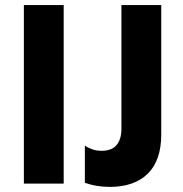

<svg xmlns="http://www.w3.org/2000/svg" viewBox="-20 -720 719 753"><path d="M73.6 0H229.8V-700H73.6ZM411.6 13Q459.2 13 496.7 -0.3Q534.2 -13.6 560.1 -39.3Q586 -65 599.2 -103.5Q612.4 -142 612.4 -193V-700H456.2V-214.6Q456.2 -174.4 437.5 -151.5Q418.8 -128.6 378.2 -128.6Q358.8 -128.6 342.3 -134.2Q325.8 -139.8 312.8 -149V-3.4Q335.6 5 360.6 9Q385.6 13 411.6 13Z"/></svg>

Font: Fixel Variable
Style: Regular
Weight: 100
Width: 3
Designer: AlfaBravo + MacPaw
Foundry: Kyrylo Tkachov, Marchela Mozhyna, Serhii Makarenko, Maria Weinstein, Zakhar Kryvoshyya
Version: Version 1.211